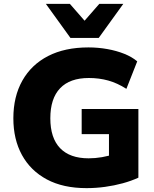

<svg xmlns="http://www.w3.org/2000/svg" viewBox="-20 -961 798 992"><path d="M427 11Q306 11 222 -34Q138 -79 93.5 -160Q49 -241 49 -350Q49 -462 95.5 -544.5Q142 -627 228.5 -671.5Q315 -716 437 -716Q487 -716 534.5 -707.5Q582 -699 622 -683Q662 -667 689 -644L633 -502Q586 -532 539 -545Q492 -558 439 -558Q341 -558 290.5 -505Q240 -452 240 -350Q240 -248 290.5 -195.5Q341 -143 438 -143Q472 -143 507 -149Q542 -155 577 -167L543 -97V-268H402V-398H695V-43Q658 -26 614 -14Q570 -2 522.5 4.5Q475 11 427 11ZM344 -765 217 -941H341L417 -854L493 -941H617L490 -765Z"/></svg>

Font: Nunito Sans 11pt Black
Style: Regular
Weight: 900
Version: Version 3.101;gftools[0.9.27]